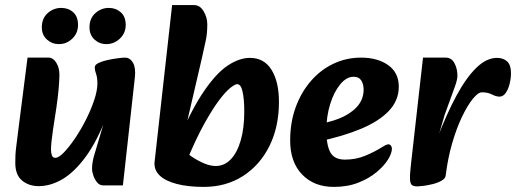

<svg xmlns="http://www.w3.org/2000/svg" viewBox="-20 -717 2024 753"><path d="M132 13Q93 13 66.5 -9Q40 -31 40 -78Q40 -93 40.5 -107Q41 -121 43.5 -140.5Q46 -160 50 -193L88 -491H171Q188 -491 200.5 -471.5Q213 -452 213 -424Q213 -403 210 -369Q207 -335 201 -294L188 -209Q184 -181 182 -162.5Q180 -144 180 -130Q180 -117 183.5 -107.5Q187 -98 197 -98Q210 -98 230.5 -119Q251 -140 274 -174Q297 -208 317 -247.5Q337 -287 349.5 -324.5Q362 -362 362 -390Q362 -413 356.5 -428.5Q351 -444 352 -454Q352 -463 366.5 -470Q381 -477 401.5 -481.5Q422 -486 441.5 -488.5Q461 -491 470 -491Q490 -491 501.5 -471Q513 -451 509 -414L462 10H384Q371 10 361.5 -1Q352 -12 346.5 -27.5Q341 -43 341 -55Q341 -78 348.5 -105Q356 -132 369 -174Q382 -216 400 -282V-265Q361 -163 316 -102Q271 -41 224.5 -14Q178 13 132 13ZM397 -544Q370 -544 350.5 -562Q331 -580 331 -610Q331 -645 354 -665.5Q377 -686 407 -686Q434 -686 453.5 -669Q473 -652 473 -619Q473 -587 450 -565.5Q427 -544 397 -544ZM211 -544Q184 -544 164 -562Q144 -580 144 -610Q144 -645 167 -665.5Q190 -686 220 -686Q248 -686 267 -669Q286 -652 286 -619Q286 -587 263.5 -565.5Q241 -544 211 -544Z M779 16Q771 16 746.5 10.5Q722 5 692 -4.5Q662 -14 636 -24L688 -137Q709 -118 733 -102Q757 -86 781 -76Q805 -66 826 -66Q860 -66 885 -92Q910 -118 924 -166Q938 -214 938 -279Q938 -327 931.5 -357Q925 -387 910 -387Q902 -387 883.5 -372.5Q865 -358 839 -323.5Q813 -289 780 -229.5Q747 -170 710 -80L677 -161Q731 -288 780 -359.5Q829 -431 874 -460.5Q919 -490 960 -490Q1016 -490 1045 -443Q1074 -396 1074 -317Q1074 -220 1037 -145Q1000 -70 933.5 -27Q867 16 779 16ZM779 16Q718 16 673.5 4.5Q629 -7 606.5 -28.5Q584 -50 586 -80L655 -697H742Q764 -697 778.5 -673Q793 -649 793 -621Q793 -587 787.5 -560.5Q782 -534 772 -490L702 -189L722 -34Z M1289 16Q1212 16 1165 -32.5Q1118 -81 1118 -166Q1118 -237 1139.5 -296Q1161 -355 1199 -399Q1237 -443 1287.5 -467Q1338 -491 1396 -491Q1461 -491 1502.5 -461.5Q1544 -432 1544 -377Q1544 -323 1505 -282Q1466 -241 1395 -211.5Q1324 -182 1229 -162L1216 -229Q1266 -235 1308.5 -251.5Q1351 -268 1377.5 -295.5Q1404 -323 1406 -360Q1407 -385 1397.5 -400.5Q1388 -416 1367 -416Q1339 -416 1314.5 -386.5Q1290 -357 1275 -309Q1260 -261 1260 -206Q1260 -148 1275.5 -119.5Q1291 -91 1333 -91Q1376 -91 1413 -106.5Q1450 -122 1475 -138Q1483 -143 1490.5 -147Q1498 -151 1503 -151Q1509 -151 1513 -146Q1517 -141 1517 -134Q1517 -116 1501.5 -91Q1486 -66 1456.5 -41.5Q1427 -17 1385 -0.5Q1343 16 1289 16Z M1728 -29 1695 -175Q1732 -271 1770 -341.5Q1808 -412 1848 -451Q1888 -490 1929 -490Q1954 -490 1969 -476Q1984 -462 1984 -431Q1984 -409 1978.5 -387.5Q1973 -366 1963 -352Q1953 -338 1939 -338Q1926 -338 1909.5 -346.5Q1893 -355 1870 -355Q1855 -355 1834 -329Q1813 -303 1791.5 -258Q1770 -213 1753 -154Q1736 -95 1728 -29ZM1617 14Q1604 14 1596.5 9.5Q1589 5 1588 -14Q1587 -33 1592 -75L1639 -491H1728Q1751 -491 1762.5 -469Q1774 -447 1774 -419Q1774 -406 1764.5 -378.5Q1755 -351 1743.5 -320.5Q1732 -290 1724 -267L1700 -185L1745 -191L1728 -29Q1727 -17 1712 -8.5Q1697 0 1677 5Q1657 10 1640 12Q1623 14 1617 14Z"/></svg>

Font: Alkatra SemiBold
Style: Regular
Weight: 600
Designer: Suman Bhandary
Version: Version 1.100;gftools[0.9.22]